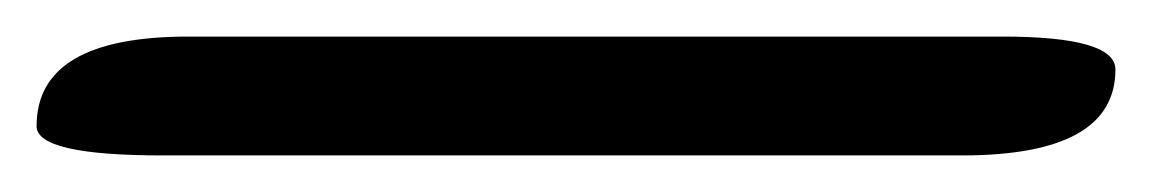

<svg xmlns="http://www.w3.org/2000/svg" viewBox="-20 32 630 105"><path d="M69 117Q0 117 0 101Q0 52 83 52H521Q523 52 528 52Q590 52 590 70Q590 117 506 117Z"/></svg>

Font: EB Garamond 08
Style: Regular
Weight: 400
Version: Version 0.016 ; ttfautohint (v1.5)